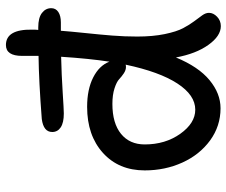

<svg xmlns="http://www.w3.org/2000/svg" viewBox="-80 -712 783 664"><g transform="rotate(-90 312.0 -379.5)"><path d="M270 -8.8Q208.5 -8.8 158.9 -44.9Q109.4 -81.1 82.3 -140.9Q55.2 -200.7 55.2 -271Q55.2 -360.8 115.7 -415.5Q176.3 -470.2 274.9 -470.2Q335.4 -470.2 376.7 -449.2Q418 -428.2 431.2 -393.1Q441.9 -462.9 448.2 -560.1Q385.3 -558.6 325 -554.7Q264.6 -550.8 252 -550.8Q220.2 -550.8 204.1 -561.5Q188 -572.3 188 -590.8Q188 -621.1 232.9 -627Q365.2 -637.2 451.2 -638.2V-694.8Q451.2 -751 488.8 -751Q543.5 -751 542 -660.2Q542 -646 541 -639.2H549.8Q583 -639.2 599.6 -626.5Q616.2 -613.8 616.2 -594.2Q616.2 -578.6 603 -569.8Q589.8 -561 566.9 -561H538.1Q535.6 -527.8 530.3 -477.1Q524.9 -426.3 521.5 -383.3Q518.1 -340.3 518.1 -296.9Q518.1 -243.2 526.6 -201.9Q535.2 -160.6 547.1 -138.2Q559.1 -115.7 571 -99.9Q583 -84 591.6 -72Q600.1 -60.1 600.1 -48.8Q600.1 -33.7 586.7 -20.8Q573.2 -7.8 554.2 -7.8Q520 -7.8 489.3 -50.8Q458.5 -93.8 445.8 -163.1Q413.6 -85 367.4 -46.9Q321.3 -8.8 270 -8.8ZM145 -271Q145 -199.7 181.9 -147.9Q218.8 -96.2 265.1 -96.2Q315.4 -96.2 355.7 -158Q396 -219.7 420.9 -336.9Q418 -335.9 413.1 -335.9Q401.9 -335.9 390.9 -343.3Q379.9 -350.6 370.6 -359.4Q361.3 -368.2 338.9 -375.5Q316.4 -382.8 285.2 -382.8Q218.3 -382.8 181.6 -353Q145 -323.2 145 -271Z"/></g></svg>

Font: Shantell Sans Irregular Bouncy
Style: Regular
Weight: 400
Designer: Stephen Nixon, Anya Danilova, Shantell Martin
Foundry: Arrow Type
Version: Version 1.006;[9816181b4]